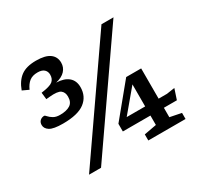

<svg xmlns="http://www.w3.org/2000/svg" viewBox="-149 -904 1141 1094"><g transform="rotate(-30 421.0 -357.0)"><path d="M142.5 0 632.5 -707H711.5L221.5 0ZM160.5 -326Q98 -326 74 -341.2Q50 -356.5 50 -380Q50 -397.5 61.2 -408Q72.5 -418.5 89.5 -418.5Q93 -418.5 101.8 -408.2Q110.5 -398 127.2 -387.8Q144 -377.5 170.5 -377.5Q213.5 -377.5 237.5 -393Q261.5 -408.5 261.5 -445.5Q261.5 -474 243.2 -488Q225 -502 168.5 -496.5L147 -494.5L142 -539.5Q200 -547 218 -562Q236 -577 236 -604.5Q236 -625.5 222 -638.5Q208 -651.5 179 -651.5Q146 -651.5 125.5 -635.8Q105 -620 91 -588.5L50 -607.5Q69.5 -661 105.2 -687.5Q141 -714 205 -714Q266 -714 295.2 -692.5Q324.5 -671 324.5 -632.5Q324.5 -602 304.2 -579.8Q284 -557.5 242.5 -548Q294 -546.5 322 -523Q350 -499.5 350 -456.5Q350 -396 304.5 -361Q259 -326 160.5 -326ZM604 -376H702.5V-177H757.5L810.5 -185L788 -117H702.5V-55L777.5 -40V0H532.5V-40L614 -55V-117H432.5V-167.5ZM614 -177V-322L492.5 -177Z"/></g></svg>

Font: Newsreader Caption
Style: Regular
Weight: 400
Designer: Hugues Gentile
Foundry: Production Type
Version: Version 1.001